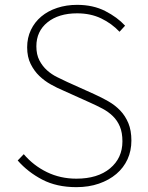

<svg xmlns="http://www.w3.org/2000/svg" viewBox="-20 -759 609 792"><path d="M295 13Q214 13 154.5 -18Q95 -49 53 -97L78 -123Q118 -76 173.5 -49Q229 -22 295 -22Q383 -22 434 -64.5Q485 -107 485 -176Q485 -212 474.5 -237Q464 -262 445.5 -280Q427 -298 402.5 -311Q378 -324 351 -336L240 -386Q216 -396 190 -410.5Q164 -425 142.5 -445.5Q121 -466 106.5 -495Q92 -524 92 -564Q92 -603 107.5 -635.5Q123 -668 150.5 -691Q178 -714 216 -726.5Q254 -739 298 -739Q364 -739 414 -713.5Q464 -688 496 -653L473 -628Q441 -662 397.5 -683Q354 -704 298 -704Q222 -704 176 -667Q130 -630 130 -568Q130 -534 142.5 -510Q155 -486 174 -469Q193 -452 215.5 -441Q238 -430 257 -421L368 -371Q399 -357 427 -341Q455 -325 476 -303Q497 -281 509.5 -251Q522 -221 522 -179Q522 -137 506 -102Q490 -67 460 -41.5Q430 -16 388 -1.5Q346 13 295 13Z"/></svg>

Font: SpoqaHanSansJP-Thin
Style: Regular
Weight: 250
Designer: [Source Han Sans]
Ryoko NISHIZUKA  (kana & ideographs); Paul D. Hunt (Latin, Greek & Cyrillic); Wenlong ZHANG  (bopomofo
Foundry: Spoqa (http://bi.spoqa.com)
Version: Version 1.002.20150607